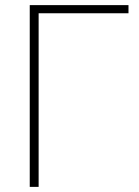

<svg xmlns="http://www.w3.org/2000/svg" viewBox="-20 -730 543 750"><path d="M96.2 0V-710H481.9V-678.2H130.9V0Z"/></svg>

Font: Rawline ExtraLight
Style: Regular
Weight: 275
Designer: Matt McInerney, Pablo Impallari, Rodrigo Fuenzalida
Foundry: Matt McInerney, Pablo Impallari, Rodrigo Fuenzalida
Version: Version 4.020;PS 004.020;hotconv 1.0.88;makeotf.lib2.5.64775